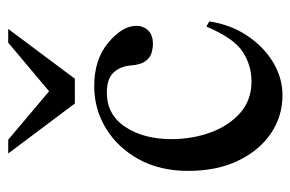

<svg xmlns="http://www.w3.org/2000/svg" viewBox="-144 -574 731 484"><g transform="rotate(-90 222.0 -331.5)"><path d="M397.5 -177.2 410.6 -169.9Q402.3 -115.7 374.5 -74.2Q346.7 -32.7 307.4 -9Q268.1 14.6 224.1 14.6Q171.4 14.6 128.2 -14.6Q85 -43.9 59.3 -97.4Q33.7 -150.9 33.7 -223.1Q33.7 -294.4 63 -347.7Q92.3 -400.9 140.9 -430.4Q189.5 -460 247.1 -460Q314 -460 356 -425.3Q399.4 -389.6 399.4 -353.5Q399.4 -336.4 387.9 -324.2Q376.5 -312 353.5 -312Q343.8 -312 331.8 -315.2Q319.8 -318.4 310.5 -330.6Q301.3 -342.8 299.3 -369.1Q296.9 -395.5 281 -411.9Q265.1 -428.2 231.4 -428.2Q175.3 -428.2 144.5 -381.6Q113.8 -335 113.8 -265.6Q113.8 -212.9 130.6 -166.7Q147.5 -120.6 179.9 -92Q212.4 -63.5 258.8 -63.5Q299.8 -63.5 334 -85.7Q368.2 -107.9 397.5 -177.2ZM391.6 -676.8 266.1 -508.8H203.6L77.6 -676.8H112.3L234.4 -573.7L356.9 -676.8Z"/></g></svg>

Font: BabelStone Roman
Style: Regular
Weight: 400
Designer: Walt Agee, Victor Gaultney, Peter Martin, Debbi Hosken, Becca Hirsbrunner (SIL); Andrew West (BabelStone)
Foundry: BabelStone
Version: Version 16.000